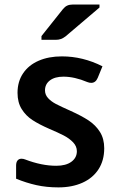

<svg xmlns="http://www.w3.org/2000/svg" viewBox="-20 -815 525 850"><path d="M51.3 -23.9V-82Q51.3 -96.7 57.6 -104.5Q64 -112.3 75.2 -112.3Q83.5 -112.3 91.8 -108.9Q164.6 -81.1 229 -81.1Q272 -81.1 296.1 -98.9Q320.3 -116.7 320.3 -145.5Q320.3 -167.5 303.5 -185.1Q286.6 -202.6 262 -215.3Q237.3 -228 198.2 -244.6Q153.3 -264.2 123.8 -283.4Q94.2 -302.7 75.9 -332.3Q57.6 -361.8 57.6 -403.8Q57.6 -454.1 82.3 -490.5Q106.9 -526.9 151.1 -546.1Q195.3 -565.4 253.9 -565.4Q346.7 -565.4 433.6 -521.5L412.6 -470.2Q403.3 -448.2 383.8 -448.2Q375.5 -448.2 366.7 -451.7Q310.1 -475.6 260.7 -475.6Q222.7 -475.6 200.9 -459Q179.2 -442.4 179.2 -415Q179.2 -395.5 192.9 -380.6Q206.5 -365.7 228 -354.5Q249.5 -343.3 293.5 -323.7Q341.3 -302.2 372.6 -281.5Q403.8 -260.7 422.6 -230.7Q441.4 -200.7 441.4 -158.7Q441.4 -104.5 416 -65.4Q390.6 -26.4 344.7 -5.9Q298.8 14.6 238.8 14.6Q186 14.6 141.1 4.6Q96.2 -5.4 51.3 -23.9ZM163.6 -655.3 258.8 -774.9Q267.6 -785.6 277.8 -790.3Q288.1 -794.9 301.8 -794.9H420.4V-781.7L270 -653.8Q259.8 -646 249.5 -642.3Q239.3 -638.7 226.6 -638.7H163.6Z"/></svg>

Font: Lycee Sans SemiBold
Style: Regular
Weight: 600
Designer: Justin Alvin
Foundry: Alkove Design
Version: Version 1.030